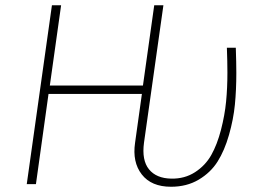

<svg xmlns="http://www.w3.org/2000/svg" viewBox="-20 -702 999 732"><path d="M632 10Q557 10 520.5 -37Q484 -84 495 -158L521 -344H165L117 0H82L178 -682H213L170 -376H525L568 -682H603L529 -158Q520 -91 548 -56.5Q576 -22 633 -21Q684 -20 723.5 -45.5Q763 -71 785.5 -111Q808 -151 822.5 -207Q837 -263 842 -315Q847 -367 847 -425Q847 -466 845 -520H879Q881 -462 881 -424Q881 -359 875.5 -303Q870 -247 853 -187.5Q836 -128 809.5 -86Q783 -44 737.5 -17Q692 10 632 10Z"/></svg>

Font: Fira Sans UltraLight
Style: Italic
Weight: 200
Italic angle: -8°
Designer: Carrois Corporate & Edenspiekermann AG
Foundry: Carrois Corporate GbR & Edenspiekermann AG
Version: Version 4.203;PS 004.203;hotconv 1.0.88;makeotf.lib2.5.64775